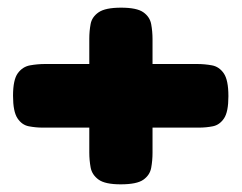

<svg xmlns="http://www.w3.org/2000/svg" viewBox="-20 -505 631 501"><path d="M295 -24Q254 -24 237 -36.5Q220 -49 216.5 -68Q213 -87 213 -107V-404Q213 -424 216.5 -442.5Q220 -461 237.5 -473Q255 -485 296 -485Q337 -485 354 -473Q371 -461 374.5 -442Q378 -423 378 -403V-106Q378 -86 374.5 -67Q371 -48 354 -36Q337 -24 295 -24ZM91 -172Q73 -172 55 -175.5Q37 -179 25.5 -196.5Q14 -214 14 -255Q14 -297 26.5 -314Q39 -331 58.5 -334.5Q78 -338 98 -338H494Q514 -338 533 -334.5Q552 -331 564 -313.5Q576 -296 576 -254Q576 -213 564.5 -196Q553 -179 535.5 -175.5Q518 -172 499 -172Z"/></svg>

Font: Fredoka SemiExpanded
Style: Bold
Weight: 700
Width: 6
Designer: Ben Nathan
Foundry: Milena B. Brandão, Ben Nathan
Version: Version 2.001